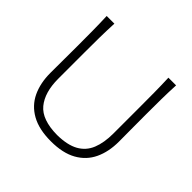

<svg xmlns="http://www.w3.org/2000/svg" viewBox="-181 -917 1113 1113"><g transform="rotate(45 375.5 -360.5)"><path d="M376 10.3Q278.3 10.3 215.8 -24.7Q153.3 -59.6 123.5 -122.3Q93.8 -185.1 93.8 -268.1Q93.8 -301.3 94.2 -361.8Q94.7 -422.4 94.7 -488.3Q94.7 -556.2 94.2 -613.3Q93.8 -670.4 91.3 -732.4H154.3Q151.4 -670.4 150.6 -613.3Q149.9 -556.2 149.9 -488.3V-276.9Q149.9 -165 200.4 -103.5Q251 -42 376 -41Q459.5 -42 508.8 -69.6Q558.1 -97.2 579.3 -149.9Q600.6 -202.6 600.6 -277.8V-488.3Q600.6 -556.2 600.1 -613.3Q599.6 -670.4 597.2 -732.4H660.2Q657.2 -670.4 656.5 -613.3Q655.8 -556.2 655.8 -488.3Q655.8 -422.4 656.2 -361.8Q656.7 -301.3 656.7 -268.1Q656.7 -184.6 627.2 -122.1Q597.7 -59.6 535.6 -24.7Q473.6 10.3 376 10.3Z"/></g></svg>

Font: Pinar DS1-Light
Style: Regular
Weight: 300
Designer: Amin Abedi
Version: Version 2.000